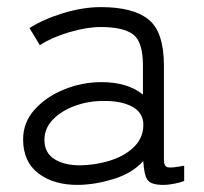

<svg xmlns="http://www.w3.org/2000/svg" viewBox="-20 -511 575 540"><path d="M202 9Q132 10 88.5 -23Q45 -56 45 -119Q45 -167 77.5 -203Q110 -239 160.5 -259.5Q211 -280 265 -280Q339 -280 382 -245V-327Q382 -394 354 -414.5Q326 -435 264 -435Q224 -435 175 -420.5Q126 -406 92 -384L63 -432Q102 -457 157.5 -474Q213 -491 264 -491Q355 -491 398 -456Q441 -421 441 -327V-62Q441 -43 451.5 -40.5Q462 -38 498 -45V-2Q488 2 471 5.5Q454 9 439 9Q405 9 395 -5Q385 -19 383 -58Q352 -24 301 -8Q250 8 202 9ZM205 -46Q253 -47 294.5 -61Q336 -75 360.5 -101.5Q385 -128 383 -166Q380 -197 349 -212.5Q318 -228 269 -227Q228 -227 190 -213Q152 -199 128.5 -174.5Q105 -150 105 -118Q105 -81 133 -63.5Q161 -46 205 -46Z"/></svg>

Font: Zen Kaku Gothic New
Style: Regular
Weight: 400
Designer: Yoshimichi Ohira
Foundry: Positype
Version: Version 1.001